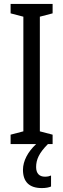

<svg xmlns="http://www.w3.org/2000/svg" viewBox="-20 -827 323 978"><path d="M164 24C164 -14 179 -48 224 -93H248V-141L183 -158V-742L248 -759V-807H34V-759L99 -742V-158L34 -141V-93H164C122 -54 97 -7 97 38C97 99 129 131 193 131C213 131 229 128 240 123V67C233 70 224 73 209 73C180 73 164 56 164 24Z"/></svg>

Font: Noto Sans Kannada UI ExtraCondensed
Style: Regular
Weight: 400
Width: 2
Designer: Jelle Bosma - Monotype Design Team
Foundry: Monotype Imaging Inc.
Version: Version 2.005